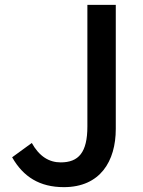

<svg xmlns="http://www.w3.org/2000/svg" viewBox="-20 -757 589 791"><path d="M243 14C393 14 457 -93 457 -226V-737H340V-236C340 -129 304 -88 230 -88C183 -88 142 -112 111 -168L30 -109C76 -28 144 14 243 14Z"/></svg>

Font: Noto Sans CJK SC Medium
Style: Regular
Weight: 500
Designer: Ryoko NISHIZUKA 西塚涼子 (kana, bopomofo & ideographs); Paul D. Hunt (Latin, Greek & Cyrillic); Sandoll Communications 산돌커뮤니
Foundry: Adobe
Version: Version 2.004;hotconv 1.0.118;makeotfexe 2.5.65603